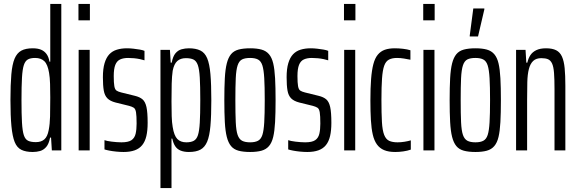

<svg xmlns="http://www.w3.org/2000/svg" viewBox="-20 -763 2929 974"><path d="M146 8Q111 8 88.5 -3Q66 -14 54.5 -42.5Q43 -71 38 -123Q33 -175 33 -256Q33 -334 37.5 -385.5Q42 -437 54 -465.5Q66 -494 88 -506Q110 -518 146 -518Q171 -518 188 -511Q205 -504 216 -489Q227 -474 231 -450H235V-743H291V0H243L239 -65H234Q228 -33 214.5 -17.5Q201 -2 183.5 3Q166 8 146 8ZM162 -42Q189 -42 205 -56Q221 -70 227 -103Q233 -133 234 -172Q235 -211 235 -268Q235 -305 234 -337.5Q233 -370 229 -393Q222 -436 205 -452.5Q188 -469 158 -469Q135 -469 121.5 -461.5Q108 -454 101 -433Q94 -412 91.5 -369Q89 -326 89 -255Q89 -184 91.5 -141Q94 -98 101 -77Q108 -56 122.5 -49Q137 -42 162 -42Z M378 -660V-743H436V-660ZM379 0V-510H435V0Z M607 8Q589 8 569.5 6Q550 4 534.5 1Q519 -2 510 -5V-52Q515 -50 524.5 -48Q534 -46 546.5 -44.5Q559 -43 572 -42Q585 -41 596 -41Q631 -41 647 -52Q663 -63 668 -84.5Q673 -106 673 -136Q673 -176 670 -193.5Q667 -211 658.5 -216.5Q650 -222 635 -226L566 -243Q539 -250 525 -264Q511 -278 506.5 -303.5Q502 -329 502 -371Q502 -414 510.5 -442.5Q519 -471 534.5 -487.5Q550 -504 573 -511Q596 -518 624 -518Q640 -518 657 -516Q674 -514 689 -511.5Q704 -509 713 -505V-457Q704 -460 690 -463Q676 -466 660.5 -467.5Q645 -469 630 -469Q606 -469 589.5 -461.5Q573 -454 565 -434Q557 -414 557 -377Q557 -343 560 -326Q563 -309 571 -303.5Q579 -298 595 -294L664 -277Q689 -271 703 -259Q717 -247 723 -220Q729 -193 729 -140Q729 -101 722.5 -73Q716 -45 701.5 -27Q687 -9 663.5 -0.5Q640 8 607 8Z M794 191V-510H842L846 -445H851Q857 -477 870 -492.5Q883 -508 901 -513Q919 -518 938 -518Q973 -518 996 -507Q1019 -496 1031 -467.5Q1043 -439 1047.5 -387Q1052 -335 1052 -254Q1052 -176 1047.5 -124.5Q1043 -73 1031 -44.5Q1019 -16 997 -4Q975 8 938 8Q914 8 896.5 1Q879 -6 869 -21Q859 -36 854 -60H850V191ZM925 -41Q948 -41 962.5 -48.5Q977 -56 984 -77Q991 -98 993.5 -141Q996 -184 996 -255Q996 -326 993.5 -369Q991 -412 983.5 -433Q976 -454 961.5 -461Q947 -468 923 -468Q896 -468 879.5 -453.5Q863 -439 856 -404Q852 -376 851 -338.5Q850 -301 850 -248Q850 -207 851 -174Q852 -141 856 -119Q863 -75 879.5 -58Q896 -41 925 -41Z M1249 8Q1214 8 1190 1.5Q1166 -5 1152 -22Q1138 -39 1130.5 -68.5Q1123 -98 1120.5 -144Q1118 -190 1118 -255Q1118 -320 1120.5 -366Q1123 -412 1130.5 -441.5Q1138 -471 1152 -488Q1166 -505 1190 -511.5Q1214 -518 1249 -518Q1283 -518 1306.5 -511.5Q1330 -505 1344.5 -488Q1359 -471 1366 -441.5Q1373 -412 1375.5 -366Q1378 -320 1378 -255Q1378 -190 1375.5 -144Q1373 -98 1366 -68.5Q1359 -39 1344.5 -22Q1330 -5 1306.5 1.5Q1283 8 1249 8ZM1249 -41Q1274 -41 1289 -49Q1304 -57 1311 -78.5Q1318 -100 1320.5 -142.5Q1323 -185 1323 -255Q1323 -324 1320.5 -366.5Q1318 -409 1311 -431Q1304 -453 1289 -461Q1274 -469 1249 -469Q1223 -469 1208 -461.5Q1193 -454 1185.5 -431.5Q1178 -409 1176 -366.5Q1174 -324 1174 -255Q1174 -185 1176 -142.5Q1178 -100 1185.5 -78.5Q1193 -57 1208 -49Q1223 -41 1249 -41Z M1539 8Q1521 8 1501.5 6Q1482 4 1466.5 1Q1451 -2 1442 -5V-52Q1447 -50 1456.5 -48Q1466 -46 1478.5 -44.5Q1491 -43 1504 -42Q1517 -41 1528 -41Q1563 -41 1579 -52Q1595 -63 1600 -84.5Q1605 -106 1605 -136Q1605 -176 1602 -193.5Q1599 -211 1590.5 -216.5Q1582 -222 1567 -226L1498 -243Q1471 -250 1457 -264Q1443 -278 1438.5 -303.5Q1434 -329 1434 -371Q1434 -414 1442.5 -442.5Q1451 -471 1466.5 -487.5Q1482 -504 1505 -511Q1528 -518 1556 -518Q1572 -518 1589 -516Q1606 -514 1621 -511.5Q1636 -509 1645 -505V-457Q1636 -460 1622 -463Q1608 -466 1592.5 -467.5Q1577 -469 1562 -469Q1538 -469 1521.5 -461.5Q1505 -454 1497 -434Q1489 -414 1489 -377Q1489 -343 1492 -326Q1495 -309 1503 -303.5Q1511 -298 1527 -294L1596 -277Q1621 -271 1635 -259Q1649 -247 1655 -220Q1661 -193 1661 -140Q1661 -101 1654.5 -73Q1648 -45 1633.5 -27Q1619 -9 1595.5 -0.5Q1572 8 1539 8Z M1725 -660V-743H1783V-660ZM1726 0V-510H1782V0Z M1985 8Q1951 8 1928.5 -1.5Q1906 -11 1892 -30.5Q1878 -50 1871 -80.5Q1864 -111 1861.5 -154Q1859 -197 1859 -253Q1859 -317 1862.5 -362Q1866 -407 1874 -437.5Q1882 -468 1896.5 -485.5Q1911 -503 1932 -510.5Q1953 -518 1983 -518Q2003 -518 2024.5 -515.5Q2046 -513 2062 -508V-460Q2048 -463 2029.5 -466Q2011 -469 1994 -469Q1969 -469 1953 -460.5Q1937 -452 1929 -429.5Q1921 -407 1918 -365Q1915 -323 1915 -257Q1915 -187 1917.5 -144Q1920 -101 1929 -78.5Q1938 -56 1954.5 -48.5Q1971 -41 1997 -41Q2014 -41 2032.5 -44Q2051 -47 2064 -51V-4Q2047 2 2026 5Q2005 8 1985 8Z M2127 -660V-743H2185V-660ZM2128 0V-510H2184V0Z M2392 8Q2357 8 2333 1.5Q2309 -5 2295 -22Q2281 -39 2273.5 -68.5Q2266 -98 2263.5 -144Q2261 -190 2261 -255Q2261 -320 2263.5 -366Q2266 -412 2273.5 -441.5Q2281 -471 2295 -488Q2309 -505 2333 -511.5Q2357 -518 2392 -518Q2426 -518 2449.5 -511.5Q2473 -505 2487.5 -488Q2502 -471 2509 -441.5Q2516 -412 2518.5 -366Q2521 -320 2521 -255Q2521 -190 2518.5 -144Q2516 -98 2509 -68.5Q2502 -39 2487.5 -22Q2473 -5 2449.5 1.5Q2426 8 2392 8ZM2392 -41Q2417 -41 2432 -49Q2447 -57 2454 -78.5Q2461 -100 2463.5 -142.5Q2466 -185 2466 -255Q2466 -324 2463.5 -366.5Q2461 -409 2454 -431Q2447 -453 2432 -461Q2417 -469 2392 -469Q2366 -469 2351 -461.5Q2336 -454 2328.5 -431.5Q2321 -409 2319 -366.5Q2317 -324 2317 -255Q2317 -185 2319 -142.5Q2321 -100 2328.5 -78.5Q2336 -57 2351 -49Q2366 -41 2392 -41ZM2363 -578V-583L2381 -720H2437V-715L2405 -578Z M2598 0V-510H2646L2650 -445H2655Q2660 -467 2670.5 -483Q2681 -499 2700.5 -508.5Q2720 -518 2750 -518Q2782 -518 2801.5 -508Q2821 -498 2831 -475.5Q2841 -453 2844.5 -417Q2848 -381 2848 -328V0H2793V-310Q2793 -362 2790.5 -393.5Q2788 -425 2780.5 -441Q2773 -457 2760 -462.5Q2747 -468 2726 -468Q2700 -468 2685 -454Q2670 -440 2663 -413Q2656 -386 2655 -346.5Q2654 -307 2654 -258V0Z"/></svg>

Font: Saira UltraCondensed
Style: Regular
Weight: 400
Width: 1
Designer: Hector Gatti with collaboration of the Omnibus-Type team
Foundry: Omnibus-Type
Version: Version 1.101